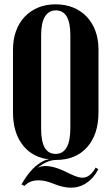

<svg xmlns="http://www.w3.org/2000/svg" viewBox="-20 -729 515 887"><path d="M204 7V5H191Q120 -9 80 -65.5Q40 -122 40 -210V-499Q40 -547 54 -585.5Q68 -624 94 -651.5Q120 -679 156 -694Q192 -709 237 -709Q282 -709 318.5 -694Q355 -679 381 -651.5Q407 -624 421 -585.5Q435 -547 435 -499V-210Q435 -108 382.5 -49Q330 10 238 10Q218 10 194.5 20.5Q171 31 152 48Q166 38 190 38Q232 38 293 69L301 73Q322 83 336 87.5Q350 92 361 92Q396 92 422 45L434 53Q413 94 380 116Q347 138 308 138Q273 138 233 122L228 120Q189 104 158 104Q117 104 93 130L79 123Q105 78 131.5 51Q158 24 191 10ZM170 -133Q170 -18 237 -18Q305 -18 305 -138V-567Q305 -681 238 -681Q205 -681 187.5 -652Q170 -623 170 -567Z"/></svg>

Font: Moniqa Black Heading
Style: Regular
Weight: 900
Designer: Rajesh Rajput
Foundry: Rajesh Rajput
Version: Version 1.000